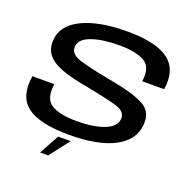

<svg xmlns="http://www.w3.org/2000/svg" viewBox="-144 -824 1116 1123"><g transform="rotate(20 413.5 -262.0)"><path d="M223 158.5H272.5L368.5 35H290ZM345.5 3.5Q524.5 3.5 625.5 -49Q726.5 -101.5 736 -197.5Q745 -280 681.8 -316.5Q618.5 -353 452.5 -383Q332 -405 264 -426.2Q196 -447.5 202.5 -498Q208.5 -543 275.8 -566.2Q343 -589.5 446 -589.5Q546.5 -589.5 601 -559.5Q655.5 -529.5 641.5 -437.5H778Q798 -562 720.2 -621.8Q642.5 -681.5 461.5 -681.5Q285.5 -681.5 181 -630.2Q76.5 -579 70.5 -487Q64 -410 126.5 -367Q189 -324 348.5 -296.5Q466.5 -274 537.2 -254.5Q608 -235 600.5 -183.5Q594 -136.5 528.2 -111.8Q462.5 -87 359.5 -87Q255.5 -87 202.8 -119Q150 -151 164.5 -245.5H28Q6.5 -115 83.5 -55.8Q160.5 3.5 345.5 3.5Z"/></g></svg>

Font: Anybody Expanded Medium
Style: Italic
Weight: 500
Width: 7
Italic angle: -10°
Version: Version 1.113;gftools[0.9.25]